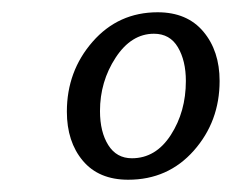

<svg xmlns="http://www.w3.org/2000/svg" viewBox="-20 -775 378 313"><path d="M189 -482Q141 -482 115 -513Q89 -544 89 -593Q89 -659 131 -707Q173 -755 237 -755Q285 -755 311.5 -723.5Q338 -692 338 -643Q338 -577 296 -529.5Q254 -482 189 -482ZM231 -720Q194 -720 168.5 -681Q143 -642 143 -594Q143 -560 156.5 -538.5Q170 -517 195 -517Q234 -517 258.5 -555Q283 -593 283 -643Q283 -676 270 -698Q257 -720 231 -720Z"/></svg>

Font: Cabin
Style: Medium Italic
Weight: 500
Designer: Pablo Impallari
Foundry: Pablo Impallari. www.impallari.com Igino Marini. www.ikern.com
Version: Version 1.005